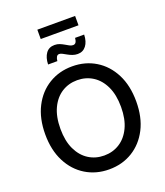

<svg xmlns="http://www.w3.org/2000/svg" viewBox="-185 -1178 1130 1311"><g transform="rotate(-20 380.5 -522.0)"><path d="M380.4 10.3Q285.6 10.3 210.7 -35.4Q135.7 -81.1 92.8 -165Q49.8 -249 49.8 -363.3Q49.8 -478.5 92.8 -562.5Q135.7 -646.5 210.7 -692.1Q285.6 -737.8 380.4 -737.8Q475.6 -737.8 550.3 -692.1Q625 -646.5 668 -562.5Q710.9 -478.5 710.9 -363.3Q710.9 -248.5 668 -164.8Q625 -81.1 550.3 -35.4Q475.6 10.3 380.4 10.3ZM380.4 -90.3Q442.9 -90.3 492.7 -121.8Q542.5 -153.3 571.5 -214.4Q600.6 -275.4 600.6 -363.3Q600.6 -452.1 571.5 -513.2Q542.5 -574.2 492.7 -605.7Q442.9 -637.2 380.4 -637.2Q317.9 -637.2 268.1 -605.7Q218.3 -574.2 189.2 -512.9Q160.2 -451.7 160.2 -363.3Q160.2 -275.4 189.2 -214.4Q218.3 -153.3 268.1 -121.8Q317.9 -90.3 380.4 -90.3ZM447.3 -803.7Q427.7 -803.7 410.2 -810.1Q392.6 -816.4 377.2 -825.2Q361.8 -834 349.1 -840.6Q336.4 -847.2 326.7 -847.2Q313 -847.2 306.4 -834.5Q299.8 -821.8 298.8 -805.7H231.4Q232.9 -855.5 254.6 -885.7Q276.4 -916 317.4 -916Q337.9 -916 354.5 -909.2Q371.1 -902.3 385.5 -893.8Q399.9 -885.3 412.6 -878.4Q425.3 -871.6 437.5 -871.6Q451.2 -871.6 458 -881.8Q464.8 -892.1 466.8 -913.6H532.7Q531.2 -862.8 508.5 -833.3Q485.8 -803.7 447.3 -803.7ZM518.1 -1054.2V-986.3H243.7V-1054.2Z"/></g></svg>

Font: Inter 20pt Medium
Style: Regular
Weight: 500
Version: Version 4.001;git-66647c0bb